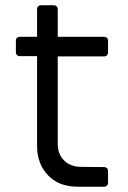

<svg xmlns="http://www.w3.org/2000/svg" viewBox="-20 -705 483 725"><path d="M120 -153V-493H54Q48 -493 44 -497Q40 -501 40 -507V-552Q40 -558 44 -562Q48 -566 54 -566H120V-671Q120 -677 124 -681Q128 -685 134 -685H184Q190 -685 194 -681Q198 -677 198 -671V-566H374Q380 -566 384 -562Q388 -558 388 -552V-506Q388 -500 384 -496Q380 -492 374 -492H198V-162Q198 -123 221.5 -99.5Q245 -76 283 -75L374 -74Q380 -74 384 -70Q388 -66 388 -60V-14Q388 -8 384 -4Q380 0 374 0H274Q202 0 161 -43.5Q120 -87 120 -153Z"/></svg>

Font: Miriam Libre
Style: Regular
Weight: 400
Designer: Michal Sahar
Foundry: Hagilda
Version: Version 1.001